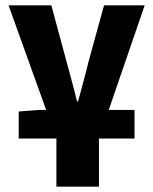

<svg xmlns="http://www.w3.org/2000/svg" viewBox="-20 -518 573 718"><path d="M50 0V-101L126 -107H483V0ZM191 180V0L12 -498H172L229 -287Q239 -249 249 -213Q259 -177 268 -139H272Q282 -177 292 -213Q302 -249 311 -287L369 -498H521L350 0V180Z"/></svg>

Font: Source Sans 3 ExtraBold
Style: Regular
Weight: 800
Designer: Paul D. Hunt
Foundry: Adobe
Version: Version 3.052;hotconv 1.1.0;makeotfexe 2.6.0